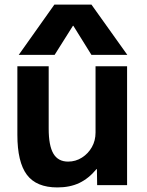

<svg xmlns="http://www.w3.org/2000/svg" viewBox="-20 -810 645 840"><path d="M231 10Q139 10 97.5 -45.5Q56 -101 56 -220V-520H193V-247Q193 -173 213.5 -138Q234 -103 278 -103Q311 -103 338.5 -120.5Q366 -138 382 -166.5Q398 -195 398 -230V-520H536V0H405L404 -70H402Q368 -29 327 -9.5Q286 10 231 10ZM62 -570 218 -790H380L537 -570H380L301 -697H299L219 -570Z"/></svg>

Font: M PLUS 2
Style: Bold
Weight: 700
Designer: Coji Morishita
Foundry: UNDERFOREST DESIGN
Version: Version 1.001